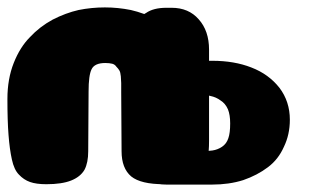

<svg xmlns="http://www.w3.org/2000/svg" viewBox="-230 -505 865 518"><path d="M334 -125V-247L338 -246Q353 -243 365 -234Q378 -226 385 -210Q391 -195 391 -172Q391 -146 386 -132Q381 -117 369 -109Q357 -101 343 -99L333 -98Q334 -110 334 -125ZM119 -114Q119 -54 144 -30Q161 -15 195 -9Q206 -7 219 -7H221H232H241H342Q388 -7 426 -19Q464 -32 493 -54Q521 -75 536 -109Q552 -142 552 -182Q552 -231 524 -268Q495 -305 448 -323Q402 -341 343 -341H334V-371Q334 -422 306 -453Q279 -484 233 -484H227H219Q184 -484 164 -470Q156 -466 149 -460Q119 -437 119 -374ZM73 -333Q80 -331 84 -325Q89 -320 92 -315Q95 -310 96 -299Q97 -288 97 -281V-257L98 -97Q98 -51 124 -29Q150 -8 212 -8Q256 -8 278 -26Q299 -45 308 -92Q317 -140 317 -238Q317 -292 300 -335Q283 -378 256 -405Q229 -433 194 -452Q158 -470 123 -478Q88 -485 53 -485Q17 -485 -18 -478Q-53 -470 -88 -452Q-123 -433 -149 -405Q-176 -378 -193 -335Q-210 -292 -210 -238Q-210 -179 -207 -141Q-204 -102 -198 -75Q-192 -47 -179 -34Q-166 -20 -149 -14Q-132 -8 -105 -8Q-63 -8 -38 -18Q-13 -28 -2 -47Q8 -66 8 -97L9 -258Q9 -302 17 -318Q25 -335 54 -335Q65 -335 73 -333Z"/></svg>

Font: Coiny 2.0
Style: Regular
Weight: 400
Version: Version 1.001 July 11, 2018